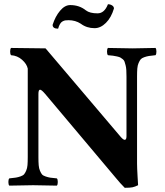

<svg xmlns="http://www.w3.org/2000/svg" viewBox="-20 -873 780 905"><path d="M23.9 2Q19.5 -2.4 19.5 -15.1Q19.5 -27.8 23.9 -32.2Q44.4 -34.2 54.9 -35.9Q65.4 -37.6 77.1 -41.7Q88.9 -45.9 93.8 -51.8Q98.6 -57.6 103.5 -68.8Q108.4 -80.1 109.6 -95Q110.8 -109.9 110.8 -132.8V-549.8Q106 -571.8 84 -591.3Q62 -610.8 32.2 -612.8Q27.8 -617.2 27.8 -629.9Q27.8 -642.6 32.2 -647L194.8 -645L548.8 -228Q561 -213.9 567.9 -213.9Q576.2 -213.9 576.2 -231V-512.2Q576.2 -529.8 575.4 -542.5Q574.7 -555.2 572 -565.4Q569.3 -575.7 567.1 -582.3Q564.9 -588.9 558.6 -594Q552.2 -599.1 547.4 -601.8Q542.5 -604.5 531.7 -606.9Q521 -609.4 512.9 -610.4Q504.9 -611.3 488.8 -612.8Q484.4 -617.2 484.4 -629.9Q484.4 -642.6 488.8 -647Q588.4 -645 605 -645Q615.2 -645 712.9 -647Q717.3 -642.6 717.3 -629.9Q717.3 -617.2 712.9 -612.8Q692.4 -610.8 681.9 -609.1Q671.4 -607.4 659.7 -603.3Q647.9 -599.1 643.1 -593.3Q638.2 -587.4 633.3 -576.2Q628.4 -564.9 627.2 -550Q626 -535.2 626 -512.2V-102.1Q626 -83.5 628.4 -42Q630.9 -0.5 630.9 0Q616.2 7.3 604.5 9.8Q592.8 12.2 567.9 12.2Q545.9 -9.8 527.8 -32.2L192.9 -430.2Q175.8 -450.2 168.9 -450.2Q161.1 -450.2 161.1 -430.2V-132.8Q161.1 -109.4 162.4 -94.2Q163.6 -79.1 168.5 -67.9Q173.3 -56.6 178 -51Q182.6 -45.4 194.8 -41.3Q207 -37.1 217 -35.6Q227.1 -34.2 248 -32.2Q252.4 -27.8 252.4 -15.1Q252.4 -2.4 248 2Q148.4 0 136.2 0Q121.6 0 23.9 2ZM439.9 -810.1Q472.2 -810.1 488.8 -853Q500 -853 508.5 -847.4Q517.1 -841.8 517.1 -833Q504.4 -790 479.2 -765.1Q454.1 -740.2 425.8 -740.2Q388.7 -740.2 360.8 -761.2Q335.4 -777.8 303.2 -777.8Q293.5 -777.8 287.6 -776.9Q281.7 -775.9 274.9 -772.2Q268.1 -768.6 262.9 -760Q257.8 -751.5 253.9 -737.8Q228 -737.8 228 -755.9Q240.7 -795.9 263.2 -822.5Q285.6 -849.1 311 -849.1Q354 -849.1 384.8 -824.2Q402.8 -810.1 439.9 -810.1Z"/></svg>

Font: Common Serif
Style: Bold
Weight: 700
Designer: Philipp H. Poll, Khaled Hosny
Foundry: Stefan Peev, Context Ltd.
Version: Version 1.026